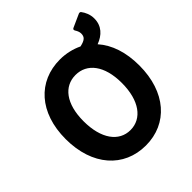

<svg xmlns="http://www.w3.org/2000/svg" viewBox="-217 -937 1109 1109"><g transform="rotate(-45 337.0 -383.0)"><path d="M339 -102C246 -102 183 -186 183 -330C183 -473 246 -552 339 -552C432 -552 496 -473 496 -330C496 -186 432 -102 339 -102ZM524 -753C512 -748 517 -738 519 -735C526 -724 532 -711 532 -698C532 -670 518 -657 476 -648C437 -667 389 -679 339 -679C160 -679 37 -546 37 -330C37 -113 160 24 339 24C517 24 639 -113 639 -330C639 -438 610 -525 555 -587C609 -607 647 -645 647 -706C647 -739 634 -766 619 -786C616 -790 609 -791 604 -789Z"/></g></svg>

Font: Falling Sky
Style: Bd
Weight: 700
Designer: Paul D. Hunt
Foundry: Adobe Systems Incorporated
Version: Version 1.02